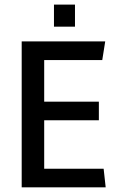

<svg xmlns="http://www.w3.org/2000/svg" viewBox="-20 -805 503 825"><path d="M73.2 0V-627H432.1L419.4 -546.9H169.9V-368.2H404.8V-288.1H169.9V-80.1H425.3L434.1 0ZM211.9 -690.4V-785.2H302.2V-690.4Z"/></svg>

Font: Anaheim SemiBold
Style: Regular
Weight: 600
Version: Version 2.001